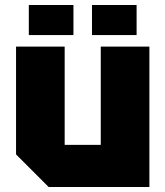

<svg xmlns="http://www.w3.org/2000/svg" viewBox="-20 -746 660 766"><path d="M576 -560V0H174L44 -130V-560H238V-168H382V-560ZM95 -606V-726H273V-606ZM347 -606V-726H525V-606Z"/></svg>

Font: Tektur ExtraBold
Style: Regular
Weight: 800
Designer: Adam Jagosz
Foundry: Adam Jagosz
Version: Version 1.005;gftools[0.9.30]